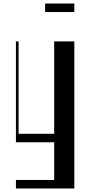

<svg xmlns="http://www.w3.org/2000/svg" viewBox="-20 -804 510 1085"><path d="M70 213H286.2V0H70V-570H85V-48H286.2V-570H400V261H70ZM235 -784H400V-736H235Z"/></svg>

Font: Facade Sud
Style: Regular
Weight: 100
Designer: Éléonore Fines
Foundry: Velvetyne Type Foundry
Version: Version 1.001;Glyphs 3.2 (3202)